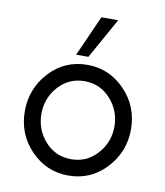

<svg xmlns="http://www.w3.org/2000/svg" viewBox="-80 -760 717 834"><g transform="rotate(10 278.5 -343.0)"><path d="M220 -515 300 -694H374L274 -515ZM43 -236Q43 -335 110 -407.5Q177 -480 277 -480Q373 -480 442 -409Q511 -338 511 -236Q511 -137 443.5 -64.5Q376 8 277 8Q180 8 111.5 -63Q43 -134 43 -236ZM116 -236Q116 -167 161.5 -115.5Q207 -64 277 -64Q346 -64 392 -115.5Q438 -167 438 -236Q438 -305 392 -356.5Q346 -408 277 -408Q208 -408 162 -357Q116 -306 116 -236Z"/></g></svg>

Font: Coval
Style: ExtraLight
Weight: 250
Foundry: Context Ltd
Version: Version 001.000